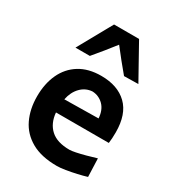

<svg xmlns="http://www.w3.org/2000/svg" viewBox="-189 -882 905 1001"><g transform="rotate(30 263.5 -382.0)"><path d="M311 12.5Q217 12.5 157 -21.5Q97 -55.5 68.5 -115Q40 -174.5 40 -251Q40 -327 67.2 -385.8Q94.5 -444.5 147.5 -477.5Q200.5 -510.5 277.5 -510.5Q377 -510.5 433.2 -456Q489.5 -401.5 489.5 -292.5Q489.5 -254.5 485.5 -227H167.5Q173 -164 211.8 -128.8Q250.5 -93.5 325.5 -93.5Q337 -93.5 361.8 -98.5Q386.5 -103.5 417.2 -111.8Q448 -120 476.5 -129L480.5 -19.5Q456.5 -12 424.5 -4.8Q392.5 2.5 361.8 7.5Q331 12.5 311 12.5ZM278.5 -417Q238 -414.5 209.2 -385Q180.5 -355.5 171 -308L375.5 -311Q372 -360.5 344.8 -387.8Q317.5 -415 278.5 -417ZM380 -568.5Q354 -599.5 327.5 -632.2Q301 -665 276 -697.5Q251 -665.5 225 -633.2Q199 -601 173 -570.5H86.5Q115.5 -622.5 143.8 -673.5Q172 -724.5 200.5 -775.5H351Q379.5 -725 407.8 -673.5Q436 -622 465.5 -570Z"/></g></svg>

Font: Commissioner Loud SemiBold
Style: Regular
Weight: 600
Designer: Kostas Bartsokas
Foundry: Kostas Bartsokas
Version: Version 1.000; ttfautohint (v1.8.3)